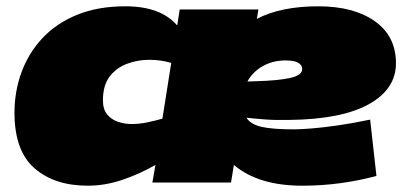

<svg xmlns="http://www.w3.org/2000/svg" viewBox="-20 -580 1298 610"><path d="M259 10Q153 10 89.5 -45.5Q26 -101 26 -222Q26 -290 48.5 -351Q71 -412 115 -459Q159 -506 225 -533Q291 -560 378 -560Q491 -560 543 -499L551 -550H801L796 -520Q834 -540 883 -550Q932 -560 991 -560Q1104 -560 1171 -512.5Q1238 -465 1238 -379Q1238 -297 1152 -249Q1066 -201 900 -199Q856 -198 822.5 -200.5Q789 -203 763 -206Q776 -185 811 -177Q846 -169 914 -169Q934 -169 971 -172Q1008 -175 1056 -182Q1104 -189 1156 -200L1176 -21Q1120 -6 1061 2Q1002 10 940 10Q801 10 723 -56L714 0H464L474 -56Q419 -25 365.5 -7.5Q312 10 259 10ZM397 -186Q423 -186 447 -191Q471 -196 496 -203L524 -380Q508 -385 490.5 -387.5Q473 -390 453 -390Q418 -390 384 -377.5Q350 -365 328.5 -337Q307 -309 307 -261Q307 -233 320.5 -216.5Q334 -200 355 -193Q376 -186 397 -186ZM887 -388Q847 -388 815 -370Q783 -352 766 -321Q773 -321 780 -321.5Q787 -322 795 -322Q865 -324 902.5 -332.5Q940 -341 940 -360Q940 -388 887 -388Z"/></svg>

Font: Georama ExtraExtended Black
Style: Italic
Weight: 900
Width: 8
Italic angle: -9°
Designer: Jean-Baptiste Levee
Foundry: Production Type
Version: Version 1.000